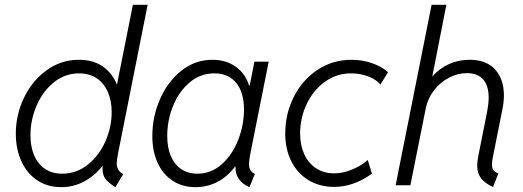

<svg xmlns="http://www.w3.org/2000/svg" viewBox="-20 -772 2180 800"><path d="M407.2 -69.3Q407.2 -77.1 407.7 -81.1Q374 -39.1 330.3 -15.6Q286.6 7.8 234.9 7.8Q177.7 7.8 135 -20.8Q92.3 -49.3 69.1 -100.1Q45.9 -150.9 45.9 -214.8Q45.9 -293.5 79.8 -364.5Q113.8 -435.5 174.1 -479.2Q234.4 -522.9 309.1 -522.9Q367.7 -522.9 407.5 -495.6Q447.3 -468.3 467.3 -418.9L533.7 -752H595.2L471.7 -131.8Q466.3 -104 466.3 -91.8Q466.3 -76.7 472.4 -65.7Q478.5 -54.7 493.7 -46.9L460.9 7.8Q431.6 -10.3 419.4 -26.4Q407.2 -42.5 407.2 -69.3ZM445.3 -304.7Q445.3 -353 429 -389.6Q412.6 -426.3 382.1 -446.3Q351.6 -466.3 309.6 -466.3Q251 -466.3 204.6 -429Q158.2 -391.6 132.6 -332Q106.9 -272.5 106.9 -209Q106.9 -161.1 122.3 -124.8Q137.7 -88.4 167.5 -68.4Q197.3 -48.3 239.7 -48.3Q298.3 -48.3 345.5 -85.7Q392.6 -123 418.9 -182.4Q445.3 -241.7 445.3 -304.7Z M614.7 -205.1Q614.7 -285.6 646.7 -358.9Q678.7 -432.1 735.8 -477.5Q793 -522.9 865.2 -522.9Q921.9 -522.9 962.4 -493.9Q1002.9 -464.8 1017.6 -416H1020.5L1040 -515.1H1099.6L1022.9 -130.9Q1017.6 -102.1 1017.6 -89.4Q1017.6 -73.7 1023.2 -63.5Q1028.8 -53.2 1042 -47.4L1019.5 7.8Q990.2 -4.4 975.1 -26.6Q960 -48.8 961.4 -78.1H959.5Q927.2 -35.2 885.3 -13.7Q843.3 7.8 794.9 7.8Q740.2 7.8 699.5 -18.8Q658.7 -45.4 636.7 -93.8Q614.7 -142.1 614.7 -205.1ZM996.6 -315.4Q996.6 -387.2 964.1 -426.8Q931.6 -466.3 873.5 -466.3Q815.4 -466.3 770.8 -429Q726.1 -391.6 701.4 -331.3Q676.8 -271 676.8 -205.6Q676.8 -157.7 691.7 -122.3Q706.5 -86.9 734.9 -67.6Q763.2 -48.3 802.2 -48.3Q859.9 -48.3 904.1 -87.6Q948.2 -127 972.4 -189Q996.6 -251 996.6 -315.4Z M1168.5 -215.8Q1168.5 -297.4 1203.9 -367.9Q1239.3 -438.5 1302.5 -480.7Q1365.7 -522.9 1444.8 -522.9Q1490.2 -522.9 1531.7 -508.3Q1573.2 -493.7 1596.7 -470.7L1564.9 -419.4Q1548.8 -440.4 1514.9 -453.4Q1481 -466.3 1442.9 -466.3Q1381.8 -466.3 1333.3 -430.9Q1284.7 -395.5 1257.6 -337.9Q1230.5 -280.3 1230.5 -216.3Q1230.5 -167.5 1247.6 -129.9Q1264.6 -92.3 1296.6 -71Q1328.6 -49.8 1372.1 -49.8Q1409.7 -49.8 1448.5 -66.2Q1487.3 -82.5 1512.2 -105.5L1529.8 -48.3Q1453.1 6.8 1372.6 6.8Q1312.5 6.8 1266.1 -21Q1219.7 -48.8 1194.1 -99.4Q1168.5 -149.9 1168.5 -215.8Z M1968.3 -81.5Q1968.3 -97.2 1973.1 -122.6L2010.3 -310.1Q2016.1 -340.8 2016.1 -365.7Q2016.1 -415.5 1992.9 -441.4Q1969.7 -467.3 1925.8 -467.3Q1887.2 -467.3 1850.6 -448.2Q1814 -429.2 1788.1 -395.5Q1762.2 -361.8 1753.9 -319.8L1689.9 0H1628.4L1778.3 -752H1839.8L1781.2 -453.1Q1810.1 -486.3 1849.9 -504.6Q1889.6 -522.9 1936.5 -522.9Q2006.8 -522.9 2043.2 -482.4Q2079.6 -441.9 2079.6 -374.5Q2079.6 -347.7 2073.7 -318.4L2034.7 -123Q2029.8 -99.6 2029.8 -86.9Q2029.8 -72.3 2035.9 -63.2Q2042 -54.2 2056.6 -49.3L2034.2 7.3Q1999 -9.3 1983.6 -30.3Q1968.3 -51.3 1968.3 -81.5Z"/></svg>

Font: Reddit Sans Vanilla Light
Style: Italic
Weight: 300
Italic angle: -11.25°
Designer: Stephen Hutchings
Version: Version 1.013